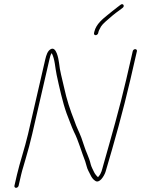

<svg xmlns="http://www.w3.org/2000/svg" viewBox="-20 -889 678 922"><path d="M451.5 -730 453.1 -737C453.9 -740.3 456 -745 459.4 -751C466.6 -766.9 474.6 -773.7 487.5 -786C510.4 -806.1 528.5 -822.2 553.9 -840L568.5 -851C581 -860.1 570.7 -875.5 558.9 -866L544.4 -855C534.7 -847.7 526 -840.8 518.2 -834.5L497.2 -817.5C474 -798.6 441.6 -773.5 433.1 -737L431.5 -730C430.3 -724.7 433.9 -720 439.2 -720C444.5 -720 450.3 -724.7 451.5 -730ZM69.3 3 81.5 -50C88 -78.1 94.8 -94.9 103.3 -127C115 -166.2 125 -203.8 134.6 -245L217.4 -604C219.7 -613.7 222.6 -627.6 228.4 -634C244.1 -603.7 244.2 -566 252.1 -529C264.4 -471.7 281.2 -396.2 299.6 -345C310.2 -319.1 323.7 -279.9 335.1 -256C356.6 -214.7 372 -156.8 389.3 -114C394.9 -98 397.1 -81.4 404.7 -68C413.8 -51.3 420 -31.7 436.8 -21C456.8 -5.8 479.3 -42.2 486.5 -63C528.8 -205.1 571.4 -357.1 606.1 -507L637.4 -643C638.7 -648.5 634.9 -653 629.3 -653C623.5 -653 618.7 -648.6 617.4 -643L586.1 -507C554.5 -370.5 513.2 -227 476.6 -98C469.9 -74.3 467.1 -56.4 453.7 -42C452.6 -40 451.6 -38.7 450.8 -38C443.8 -44 435.2 -54.7 431.5 -63C426.8 -72.9 419.1 -87.1 415.9 -99C411.5 -118 405.9 -132.3 398.6 -150C389 -171 379.4 -203.6 370.6 -228C358.3 -260.6 348.6 -274.9 337.3 -309C316.1 -363 300.7 -408.8 287 -472C277.6 -515.5 267.8 -545.2 263.5 -587C260.9 -607.4 250.3 -667.5 223.8 -653C208.6 -645.2 202.1 -624 197.4 -604L114.6 -245C99.5 -179.9 75.3 -109.4 61.5 -50L49.3 3C48.1 8.3 51.7 13 57 13C62.3 13 68.1 8.3 69.3 3Z"/></svg>

Font: HoneyBee
Style: UltLitIt
Weight: 100
Foundry: Cannot Into Space Fonts
Version: Version 0.89